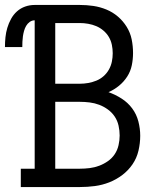

<svg xmlns="http://www.w3.org/2000/svg" viewBox="-45 -755 665 775"><path d="M39 0V-74H95V-673Q84 -673 75 -666.5Q66 -660 60.5 -650.5Q55 -641 52 -630Q49 -619 47.5 -608.5Q46 -598 45.5 -587Q45 -576 45 -565H-25Q-25 -585 -23 -604.5Q-21 -624 -15.5 -642.5Q-10 -661 -0.5 -678.5Q9 -696 23.5 -709Q38 -722 56.5 -728.5Q75 -735 95 -735H277Q305 -735 332 -731Q359 -727 384.5 -716.5Q410 -706 431 -688Q452 -670 466.5 -646.5Q481 -623 486.5 -596Q492 -569 492 -541Q492 -516 487 -491.5Q482 -467 468.5 -446Q455 -425 435.5 -409Q416 -393 393 -383Q421 -373 446 -357Q471 -341 488.5 -317.5Q506 -294 513.5 -265Q521 -236 521 -207Q521 -177 514 -147Q507 -117 490 -92Q473 -67 448.5 -48.5Q424 -30 396 -19Q368 -8 338 -4Q308 0 277 0ZM178 -417H277Q294 -417 311 -420Q328 -423 344 -429.5Q360 -436 373 -447.5Q386 -459 394.5 -474Q403 -489 406.5 -506Q410 -523 410 -540Q410 -557 406.5 -574Q403 -591 394.5 -605.5Q386 -620 372.5 -631.5Q359 -643 343.5 -649.5Q328 -656 311 -659Q294 -662 277 -662H178ZM178 -74H277Q297 -74 317 -76.5Q337 -79 355.5 -86Q374 -93 390.5 -104.5Q407 -116 418 -132.5Q429 -149 433.5 -169Q438 -189 438 -208Q438 -228 433.5 -248Q429 -268 418 -284.5Q407 -301 390.5 -313Q374 -325 355.5 -332Q337 -339 317 -341.5Q297 -344 277 -344H178Z"/></svg>

Font: Iosevka HT Extended
Style: Regular
Weight: 400
Width: 7
Monospace: yes
Designer: Belleve Invis
Foundry: Belleve Invis
Version: Version 32.3.0; ttfautohint (v1.8.4)